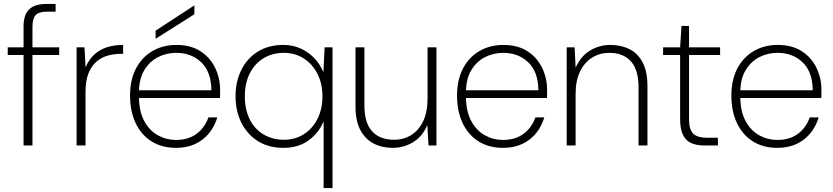

<svg xmlns="http://www.w3.org/2000/svg" viewBox="-20 -735 4206 970"><path d="M99 0V-602Q99 -639 110.5 -664Q122 -689 147.5 -702Q173 -715 213 -715H261V-676H217Q177 -676 160.5 -659Q144 -642 144 -600V0ZM19 -457V-496H279V-457Z M367 0V-496H407L412 -397H413Q430 -435 456.5 -459.5Q483 -484 519.5 -496Q556 -508 602 -508V-463H590Q559 -463 527.5 -455Q496 -447 470 -426Q444 -405 428 -367Q412 -329 412 -269V0Z M869 12Q798 12 746 -20.5Q694 -53 665.5 -112.5Q637 -172 637 -252Q637 -332 667 -389Q697 -446 750 -477Q803 -508 871 -508Q944 -508 993 -476Q1042 -444 1067 -392Q1092 -340 1092 -281Q1092 -271 1092 -261.5Q1092 -252 1091 -240H670V-279H1048Q1047 -372 997 -420Q947 -468 870 -468Q821 -468 778.5 -446.5Q736 -425 709 -380.5Q682 -336 682 -267V-249Q682 -173 708.5 -124Q735 -75 777.5 -51.5Q820 -28 869 -28Q931 -28 972.5 -58.5Q1014 -89 1033 -142H1078Q1065 -98 1037 -63Q1009 -28 967 -8Q925 12 869 12ZM766 -539V-580L962 -708V-663Z M1615 215V-123Q1592 -65 1540 -26.5Q1488 12 1412 12Q1337 12 1283 -22Q1229 -56 1199.5 -115Q1170 -174 1170 -249Q1170 -324 1199.5 -382.5Q1229 -441 1283 -474.5Q1337 -508 1412 -508Q1460 -508 1500 -489.5Q1540 -471 1568.5 -440.5Q1597 -410 1613 -372H1614L1620 -496H1660V215ZM1414 -29Q1471 -29 1515 -57Q1559 -85 1584 -134.5Q1609 -184 1609 -248Q1609 -312 1584 -361.5Q1559 -411 1515 -439.5Q1471 -468 1414 -468Q1357 -468 1312 -441Q1267 -414 1242 -364.5Q1217 -315 1217 -248Q1217 -181 1242 -131.5Q1267 -82 1312 -55.5Q1357 -29 1414 -29Z M1964 12Q1910 12 1867.5 -10Q1825 -32 1800.5 -78Q1776 -124 1776 -197V-496H1821V-204Q1821 -114 1860 -71.5Q1899 -29 1971 -29Q2020 -29 2058 -53Q2096 -77 2118 -123Q2140 -169 2140 -236V-496H2185V0H2145L2139 -101H2138Q2113 -44 2066 -16Q2019 12 1964 12Z M2521 12Q2450 12 2398 -20.5Q2346 -53 2317.5 -112.5Q2289 -172 2289 -252Q2289 -332 2319 -389Q2349 -446 2402 -477Q2455 -508 2523 -508Q2596 -508 2645 -476Q2694 -444 2719 -392Q2744 -340 2744 -281Q2744 -271 2744 -261.5Q2744 -252 2743 -240H2322V-279H2700Q2699 -372 2649 -420Q2599 -468 2522 -468Q2473 -468 2430.5 -446.5Q2388 -425 2361 -380.5Q2334 -336 2334 -267V-249Q2334 -173 2360.5 -124Q2387 -75 2429.5 -51.5Q2472 -28 2521 -28Q2583 -28 2624.5 -58.5Q2666 -89 2685 -142H2730Q2717 -98 2689 -63Q2661 -28 2619 -8Q2577 12 2521 12Z M2843 0V-496H2883L2888 -395H2889Q2915 -452 2961.5 -480Q3008 -508 3064 -508Q3118 -508 3160.5 -486.5Q3203 -465 3227 -419Q3251 -373 3251 -299V0H3206V-293Q3206 -382 3167.5 -425Q3129 -468 3058 -468Q3010 -468 2971.5 -444Q2933 -420 2910.5 -374Q2888 -328 2888 -261V0Z M3540 0Q3500 0 3472.5 -12Q3445 -24 3430.5 -53.5Q3416 -83 3416 -133V-457H3330V-496H3416L3423 -604H3461V-496H3618V-457H3461V-134Q3461 -81 3482 -60Q3503 -39 3553 -39H3607V0Z M3907 12Q3836 12 3784 -20.5Q3732 -53 3703.5 -112.5Q3675 -172 3675 -252Q3675 -332 3705 -389Q3735 -446 3788 -477Q3841 -508 3909 -508Q3982 -508 4031 -476Q4080 -444 4105 -392Q4130 -340 4130 -281Q4130 -271 4130 -261.5Q4130 -252 4129 -240H3708V-279H4086Q4085 -372 4035 -420Q3985 -468 3908 -468Q3859 -468 3816.5 -446.5Q3774 -425 3747 -380.5Q3720 -336 3720 -267V-249Q3720 -173 3746.5 -124Q3773 -75 3815.5 -51.5Q3858 -28 3907 -28Q3969 -28 4010.5 -58.5Q4052 -89 4071 -142H4116Q4103 -98 4075 -63Q4047 -28 4005 -8Q3963 12 3907 12Z"/></svg>

Font: DM Sans 28pt ExtraLight
Style: Regular
Weight: 250
Version: Version 4.004;gftools[0.9.30]